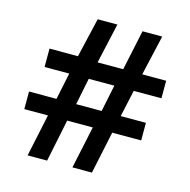

<svg xmlns="http://www.w3.org/2000/svg" viewBox="-111 -875 972 984"><g transform="rotate(15 375.0 -383.5)"><path d="M121.1 0 168.9 -224.6H43.5V-317.9H189L218.8 -460H87.9V-557.6H238.8L287.6 -766.6H392.1L344.2 -553.2H480L525.4 -766.6H629.9L581.1 -553.2H708V-460H561L529.8 -317.9H663.6V-224.6H509.8L462.4 0H358.9L406.7 -224.6H271L224.6 0ZM293.5 -317.9H428.7L458 -460H322.3Z"/></g></svg>

Font: Acari Sans Neue Black
Style: Regular
Weight: 900
Designer: Alfredo Marco Pradil
Foundry: Alfredo Marco Pradil
Version: Version 1.045;June 16, 2019;FontCreator 11.5.0.2425 64-bit; 